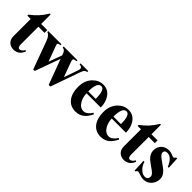

<svg xmlns="http://www.w3.org/2000/svg" viewBox="136 -1501 2392 2392"><g transform="rotate(45 1332.5 -305.0)"><path d="M322.3 -78.1Q284.2 14.6 195.3 14.6Q144 14.6 111.8 -16.6Q78.1 -48.8 78.1 -104V-407.7H19V-425.3Q134.3 -510.3 198.2 -623.5H214.4V-456.1H322.3V-407.7H214.4V-98.1Q214.4 -41.5 248 -41.5Q278.3 -41.5 307.6 -89.4Z M1043.9 -438.5Q1016.1 -435.1 1001.5 -413.1Q992.2 -399.4 974.6 -349.1L846.7 14.6H817.9L692.9 -320.3L571.8 14.6H545.4L410.2 -354Q382.8 -428.7 339.8 -438.5V-456.1H571.8V-438.5Q530.3 -436 530.3 -418Q530.3 -409.7 539.1 -385.7L611.8 -188.5L676.3 -364.7Q665 -399.4 656.7 -411.6Q640.6 -435.5 611.8 -438.5V-456.1H853.5V-438.5Q804.2 -437 804.2 -415.5Q804.2 -402.8 816.9 -368.7L883.3 -188.5L945.8 -365.7Q955.1 -391.6 955.1 -405.3Q955.1 -435.1 909.2 -438.5V-456.1H1043.9Z M1475.1 -125Q1444.8 -64.5 1414.1 -35.2Q1362.3 14.6 1286.6 14.6Q1196.3 14.6 1144.8 -50.8Q1093.3 -116.2 1093.3 -228Q1093.3 -340.8 1160.6 -409.7Q1220.2 -470.2 1298.8 -470.2Q1383.8 -470.2 1432.6 -397.9Q1475.1 -335 1475.1 -245.1H1225.1Q1226.1 -178.2 1257.3 -124Q1294.4 -59.6 1355 -59.6Q1409.7 -59.6 1458.5 -135.7ZM1355 -276.9Q1355 -438.5 1293.5 -438.5Q1223.1 -438.5 1223.1 -276.9Z M1919.4 -125Q1889.2 -64.5 1858.4 -35.2Q1806.6 14.6 1731 14.6Q1640.6 14.6 1589.1 -50.8Q1537.6 -116.2 1537.6 -228Q1537.6 -340.8 1605 -409.7Q1664.6 -470.2 1743.2 -470.2Q1828.1 -470.2 1877 -397.9Q1919.4 -335 1919.4 -245.1H1669.4Q1670.4 -178.2 1701.7 -124Q1738.8 -59.6 1799.3 -59.6Q1854 -59.6 1902.8 -135.7ZM1799.3 -276.9Q1799.3 -438.5 1737.8 -438.5Q1667.5 -438.5 1667.5 -276.9Z M2265.6 -78.1Q2227.5 14.6 2138.7 14.6Q2087.4 14.6 2055.2 -16.6Q2021.5 -48.8 2021.5 -104V-407.7H1962.4V-425.3Q2077.6 -510.3 2141.6 -623.5H2157.7V-456.1H2265.6V-407.7H2157.7V-98.1Q2157.7 -41.5 2191.4 -41.5Q2221.7 -41.5 2251 -89.4Z M2629.4 -142.6Q2629.4 -74.2 2587.2 -29.8Q2544.9 14.6 2480.5 14.6Q2456.1 14.6 2417.5 1.5Q2378.9 -11.7 2371.6 -11.7Q2357.4 -11.7 2345.7 11.7H2329.1L2321.8 -151.9H2338.9Q2351.6 -101.1 2390.6 -62Q2429.7 -22.9 2471.7 -22.9Q2524.4 -22.9 2524.4 -79.1Q2524.4 -108.4 2470.2 -146.5Q2381.3 -209.5 2370.1 -220.2Q2315.9 -271 2315.9 -330.1Q2315.9 -394.5 2356.4 -433.1Q2395.5 -470.2 2457 -470.2Q2486.3 -470.2 2514.9 -457.8Q2543.5 -445.3 2549.8 -445.3Q2566.4 -445.3 2581.5 -469.2H2597.7L2605.5 -313.5H2588.9Q2539.6 -433.1 2462.9 -433.1Q2415 -433.1 2415 -389.6Q2415 -363.3 2470.7 -323.2Q2562 -258.3 2573.7 -247.1Q2629.4 -196.3 2629.4 -142.6Z"/></g></svg>

Font: Dai Banna SIL Book
Style: Bold
Weight: 700
Designer: Victor Gaultney
Foundry: SIL International
Version: Version 2.000